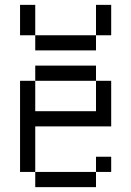

<svg xmlns="http://www.w3.org/2000/svg" viewBox="-20 -770 540 790"><path d="M437.5 -62.5V-125H375V-62.5H125V0H375V-62.5ZM125 -62.5V-250H437.5V-437.5H375Q375 -437.5 375 -312.5H125Q125 -312.5 125 -437.5H62.5Q62.5 -437.5 62.5 -62.5ZM125 -437.5H375V-500H125ZM125 -625V-562.5H375V-625ZM125 -625Q125 -625 125 -750H62.5Q62.5 -750 62.5 -625ZM375 -625H437.5Q437.5 -625 437.5 -750H375Q375 -750 375 -625Z"/></svg>

Font: CalcUnifontExMono
Style: Regular
Weight: 500
Version: Version 15.0.06